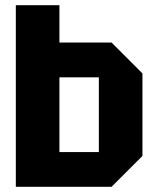

<svg xmlns="http://www.w3.org/2000/svg" viewBox="-20 -720 595 740"><path d="M361 -422H209V-134H361ZM529 -437V-119L410 0H41V-700H209V-556H410Z"/></svg>

Font: Tektur SemiCondensed
Style: Bold
Weight: 700
Width: 4
Designer: Adam Jagosz
Foundry: Adam Jagosz
Version: Version 1.005;gftools[0.9.30]